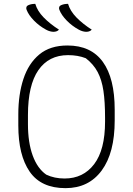

<svg xmlns="http://www.w3.org/2000/svg" viewBox="-20 -956 690 996"><path d="M163 -936Q174 -899 206 -866Q238 -833 286 -802Q279 -795 271.5 -793Q264 -791 257 -791Q250 -791 240 -793.5Q230 -796 219 -802Q184 -821 156.5 -849Q129 -877 118 -905Q115 -912 117 -919Q119 -926 129 -930Q143 -936 163 -936ZM333 -936Q344 -899 376 -866Q408 -833 456 -802Q449 -795 441.5 -793Q434 -791 427 -791Q420 -791 410 -793.5Q400 -796 389 -802Q354 -821 326.5 -849Q299 -877 288 -905Q285 -912 287 -919Q289 -926 299 -930Q313 -936 333 -936ZM330 -720Q452 -720 513.5 -635Q575 -550 575 -387V-331Q575 -163 507.5 -71.5Q440 20 320 20Q193 20 134 -65.5Q75 -151 75 -305V-363Q75 -466 101.5 -546.5Q128 -627 184 -673.5Q240 -720 330 -720ZM125 -312Q125 -217 149.5 -149.5Q174 -82 220 -50Q262 -30 315 -30Q412 -30 468.5 -104.5Q525 -179 525 -325V-345Q525 -428 516.5 -485Q508 -542 486.5 -582.5Q465 -623 425 -654Q384 -670 333 -670Q233 -670 179 -592Q125 -514 125 -359Z"/></svg>

Font: Recursive Sn Csl St Lt
Style: Regular
Weight: 300
Version: Version 1.079;hotconv 1.0.112;makeotfexe 2.5.65598; ttfautoh